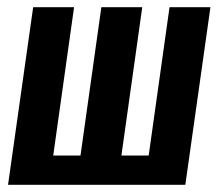

<svg xmlns="http://www.w3.org/2000/svg" viewBox="-20 -515 609 535"><path d="M2.4 0 72.4 -495H186.4L128.3 -81.7H204.3L262.4 -495H376.4L318.3 -81.7H394.3L452.4 -495H566.4L496.4 0Z"/></svg>

Font: Alumni Sans Thin
Style: Italic
Weight: 100
Italic angle: -8°
Designer: Robert E. Leuschke
Foundry: Robert E. Leuschke
Version: Version 1.016